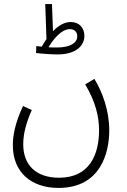

<svg xmlns="http://www.w3.org/2000/svg" viewBox="-20 -692 621 942"><path d="M262 -425C356 -425 394 -470 394 -516C394 -556 368 -584 327 -584C296 -584 266 -566 240 -539L235 -672H202L208 -500C199 -488 192 -476 185 -463C176 -464 167 -465 158 -466L157 -432C178 -429 231 -425 262 -425ZM323 -549C346 -549 359 -535 359 -513C359 -483 326 -459 260 -459C247 -459 233 -459 218 -460C238 -494 279 -549 323 -549ZM43 21C43 153 133 230 267 230C476 230 516 54 516 -52C516 -151 482 -241 443 -305L398 -278C448 -194 466 -121 466 -53C466 68 418 180 270 180C157 180 94 118 94 16C94 -35 108 -89 136 -152L93 -172C52 -84 43 -24 43 21Z"/></svg>

Font: Noto Sans Arabic UI Cn Lt
Style: Regular
Weight: 300
Width: 3
Designer: Monotype Design Team, Nadine Chahine and Nizar Qandah
Foundry: Monotype Imaging Inc.
Version: Version 2.010